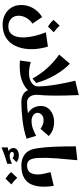

<svg xmlns="http://www.w3.org/2000/svg" viewBox="713 -1508 1054 2521"><g transform="rotate(90 1240.5 -247.0)"><path d="M301 246Q229 246 171 215.5Q113 185 79 130Q45 75 45 1Q45 -81 86 -153Q127 -225 203 -273L290 -146Q242 -114 214 -65Q186 -16 186 36Q186 99 226 135Q266 171 324 171Q381 171 414 142.5Q447 114 460.5 64Q474 14 470 -49.5Q466 -113 449 -183Q432 -253 404 -321L591 -349Q616 -270 623 -186.5Q630 -103 615.5 -26Q601 51 563 112.5Q525 174 460 210Q395 246 301 246ZM328 -349Q304 -364 281 -383Q258 -402 241 -423L316 -503Q336 -481 356.5 -462.5Q377 -444 403 -426Z M774 19 794 -123Q877 -100 937 -100.5Q997 -101 1036.5 -118Q1076 -135 1095 -161.5Q1114 -188 1114 -218Q1114 -269 1107.5 -332Q1101 -395 1090 -461.5Q1079 -528 1065.5 -591.5Q1052 -655 1039 -708L1228 -754Q1232 -657 1234 -559Q1236 -461 1234 -376Q1232 -291 1226 -232Q1218 -157 1246 -116Q1274 -75 1321 -75L1341 -38L1321 0Q1268 0 1226.5 -19.5Q1185 -39 1163 -87Q1113 -32 1019 -1Q925 30 774 19ZM1011 -146Q893 -360 696 -496L816 -637Q896 -560 963.5 -445.5Q1031 -331 1069 -195Z M1321 0V-75Q1356 -75 1392.5 -77.5Q1429 -80 1466 -87Q1419 -114 1395 -158.5Q1371 -203 1371 -255Q1371 -312 1401 -351Q1431 -390 1479 -410Q1527 -430 1581 -430Q1631 -430 1679.5 -413.5Q1728 -397 1765 -359L1670 -251Q1652 -266 1621.5 -279Q1591 -292 1559 -292Q1515 -292 1488 -268.5Q1461 -245 1461 -213Q1461 -179 1491 -156.5Q1521 -134 1569 -134Q1620 -134 1667.5 -151Q1715 -168 1763 -194L1801 -69Q1744 -49 1680 -35.5Q1616 -22 1551 -14.5Q1486 -7 1427 -3.5Q1368 0 1321 0Z M2151 0Q2062 0 2001.5 -48.5Q1941 -97 1926 -210Q1910 -318 1905.5 -446Q1901 -574 1901 -715L2083 -735Q2069 -594 2059 -464Q2049 -334 2053 -228Q2055 -155 2076.5 -115Q2098 -75 2151 -75L2171 -38ZM1915 260V179Q1942 173 1964 169Q1944 158 1933.5 141Q1923 124 1923 106Q1923 70 1952 51.5Q1981 33 2018 33Q2041 33 2065.5 39Q2090 45 2109 65L2056 116Q2034 98 2008 98Q1995 98 1984.5 103.5Q1974 109 1974 122Q1974 137 1992 147.5Q2010 158 2049 151Q2075 146 2090 140.5Q2105 135 2130 124V185Q2090 197 2059 207Q2028 217 1995 229Q1962 241 1915 260Z M2151 0V-75Q2219 -75 2244.5 -114Q2270 -153 2270 -212Q2270 -253 2260.5 -297Q2251 -341 2240 -383L2420 -425Q2431 -356 2431 -297Q2431 -204 2403.5 -137.5Q2376 -71 2314.5 -35.5Q2253 0 2151 0ZM2326 208Q2302 193 2279 174Q2256 155 2239 134L2314 54Q2334 76 2354.5 94.5Q2375 113 2401 131Z"/></g></svg>

Font: Marhey SemiBold
Style: Regular
Weight: 600
Designer: Nur Syamsi & Bustanul Arifin
Foundry: Namelatype
Version: Version 1.000; ttfautohint (v1.8.4.7-5d5b)